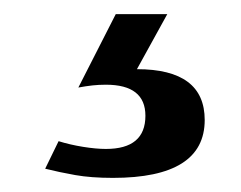

<svg xmlns="http://www.w3.org/2000/svg" viewBox="-20 -44 342 272"><path d="M63 156Q79 161 97.5 164Q116 167 130 167Q186 167 186 120Q186 76 130 76Q120 76 111 77Q102 78 91 80L144 -24H217L174 54Q270 54 270 126Q270 208 140 208Q109 208 86.5 204Q64 200 44 195Z"/></svg>

Font: Moderustic Med
Style: Regular
Weight: 500
Designer: Tural Alisoy
Foundry: TAFT Foundry
Version: Version 2.110